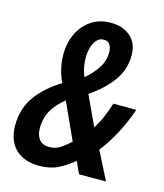

<svg xmlns="http://www.w3.org/2000/svg" viewBox="-110 -807 766 899"><g transform="rotate(15 273.0 -357.0)"><path d="M163 10Q90 10 48.5 -30.5Q7 -71 7 -145Q7 -225 49.5 -285Q92 -345 169 -392Q155 -422 147 -454.5Q139 -487 139 -523Q139 -581 161 -626Q183 -671 222.5 -697.5Q262 -724 317 -724Q375 -724 412 -692Q449 -660 449 -601Q449 -531 408 -475.5Q367 -420 300 -375L367 -231Q385 -258 399 -290.5Q413 -323 425 -361H536Q516 -301 485 -242Q454 -183 417 -136L486 0H355L329 -58Q293 -28 254.5 -9Q216 10 163 10ZM262 -446Q295 -473 319.5 -509Q344 -545 344 -587Q344 -610 334.5 -624.5Q325 -639 305 -639Q284 -639 270.5 -623.5Q257 -608 250.5 -584.5Q244 -561 244 -537Q244 -487 262 -446ZM186 -87Q217 -87 241 -103Q265 -119 287 -140L206 -318Q167 -288 144.5 -250Q122 -212 122 -161Q122 -127 138.5 -107Q155 -87 186 -87Z"/></g></svg>

Font: Noto Sans Condensed SemiBold
Style: Italic
Weight: 600
Width: 3
Italic angle: -12°
Designer: Monotype Design Team
Foundry: Monotype Imaging Inc.
Version: Version 2.013; ttfautohint (v1.8.4.7-5d5b)